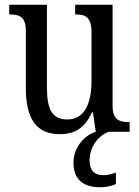

<svg xmlns="http://www.w3.org/2000/svg" viewBox="-20 -556 588 810"><path d="M232 10C290 10 335 -10 368 -82H372L384 0C338 14 290 64 290 130C290 203 333 234 403 234C422 234 451 230 469 220V172C448 180 431 183 415 183C380 183 358 164 358 121C358 58 400 14 438 0H527V-41H523C486 -41 455 -49 455 -109V-536H297V-495H300C337 -495 366 -486 366 -422V-215C366 -118 336 -52 264 -52C197 -52 178 -99 178 -189V-536H19V-495H23C60 -495 89 -486 89 -427V-186C89 -48 138 10 232 10Z"/></svg>

Font: Noto Serif Lao Condensed
Style: Regular
Weight: 400
Width: 3
Designer: Monotype Design Team
Foundry: Monotype Imaging Inc.
Version: Version 2.003